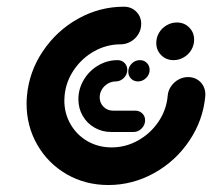

<svg xmlns="http://www.w3.org/2000/svg" viewBox="-20 -542 641 567"><path d="M358.9 -330.4Q358.9 -344.1 369.1 -354.3Q379.3 -364.4 393 -364.4Q405.6 -364.4 413.7 -356.1Q421.9 -347.8 421.9 -335.6Q421.9 -321.9 411.5 -311.7Q401.1 -301.5 387.4 -301.5Q375.2 -301.5 367 -309.8Q358.9 -318.1 358.9 -330.4ZM408.5 -187Q408.5 -173 398.3 -162.6Q388.1 -152.2 374.4 -152.2H308.5Q281.5 -152.2 259.3 -165Q237 -177.8 224.3 -199.8Q211.5 -221.9 211.5 -248.9Q211.5 -279.6 227.4 -306.3Q243.3 -333 270 -348.7Q296.7 -364.4 327 -364.4Q339.6 -364.4 347.8 -356.1Q355.9 -347.8 355.9 -335.6Q355.9 -321.9 345.6 -311.7Q335.2 -301.5 321.5 -301.5Q309.3 -301.5 298.3 -295Q287.4 -288.5 280.9 -277.8Q274.4 -267 274.4 -254.4Q274.4 -237.8 285.9 -226.5Q297.4 -215.2 314.1 -215.2H380Q391.9 -215.2 400.2 -207Q408.5 -198.9 408.5 -187ZM502.2 -475.6Q524.1 -475.6 538.7 -460.9Q553.3 -446.3 553.3 -424.8Q553.3 -408.5 545 -394.6Q536.7 -380.7 522.6 -372.6Q508.5 -364.4 492.6 -364.4Q470.7 -364.4 456.1 -379.1Q441.5 -393.7 441.5 -415.2Q441.5 -431.5 449.8 -445.4Q458.1 -459.3 472.2 -467.4Q486.3 -475.6 502.2 -475.6ZM535.6 -314.4Q550.7 -314.4 562.8 -307Q574.8 -299.6 581.1 -286.9Q587.4 -274.1 586.3 -258.9Q580 -187.4 539.4 -126.9Q498.9 -66.3 435.2 -30.9Q371.5 4.4 300 4.4Q232.2 4.4 177 -27.4Q121.9 -59.3 90.2 -114.3Q58.5 -169.3 58.5 -235.9Q58.5 -247.4 59.6 -258.9Q65.9 -330.4 106.7 -390.9Q147.4 -451.5 210.9 -486.9Q274.4 -522.2 345.9 -522.2Q367.8 -522.2 382.4 -507.6Q397 -493 397 -471.5Q397 -455.2 388.7 -441.3Q380.4 -427.4 366.3 -419.3Q352.2 -411.1 336.3 -411.1Q294.8 -411.1 258.1 -390.6Q221.5 -370 198 -335.2Q174.4 -300.4 170.7 -258.9Q170 -250 170 -245.2Q170 -207 188.3 -175.2Q206.7 -143.3 238.5 -125Q270.4 -106.7 309.6 -106.7Q351.1 -106.7 387.8 -127.2Q424.4 -147.8 448 -182.6Q471.5 -217.4 475.2 -258.9Q476.3 -274.1 485 -286.9Q493.7 -299.6 507 -307Q520.4 -314.4 535.6 -314.4Z"/></svg>

Font: 26F Galaxy Sans Black
Style: Italic
Weight: 900
Italic angle: -5°
Designer: C₂₉H₂₅N₃O₅
Version: Version 1.200